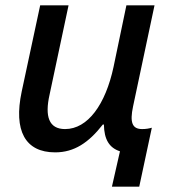

<svg xmlns="http://www.w3.org/2000/svg" viewBox="-20 -559 639 717"><path d="M398 138H500L547 -82C536 -79 525 -77 511 -77C474 -77 464 -101 477 -162L557 -539H452L404 -309C374 -169 308 -77 223 -77C162 -77 147 -125 165 -205L236 -539H130L61 -217C30 -71 74 10 186 10C257 10 311 -26 364 -94H368C369 -38 388 -7 428 6Z"/></svg>

Font: Noto Sans Medium
Style: Italic
Weight: 500
Italic angle: -12°
Designer: Monotype Design Team
Foundry: Monotype Imaging Inc.
Version: Version 2.013